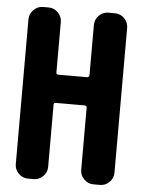

<svg xmlns="http://www.w3.org/2000/svg" viewBox="-53 -772 605 814"><g transform="rotate(5 250.0 -365.0)"><path d="M403.3 -730.5Q426.8 -730.5 443.4 -713.4Q460 -696.3 460 -672.9V-56.6Q460 -33.2 442.9 -16.6Q425.8 0 403.3 0H375Q351.6 0 335 -17.1Q318.4 -34.2 318.4 -56.6V-321.3Q318.4 -330.1 308.6 -330.1H185.5Q177.7 -330.1 177.7 -321.3V-56.6Q177.7 -33.2 160.6 -16.6Q143.6 0 121.1 0H96.7Q73.2 0 56.6 -17.1Q40 -34.2 40 -56.6V-672.9Q40 -696.3 57.1 -713.4Q74.2 -730.5 96.7 -730.5H121.1Q144.5 -730.5 161.1 -713.4Q177.7 -696.3 177.7 -672.9V-459Q177.7 -450.2 185.5 -450.2H308.6Q317.4 -450.2 318.4 -459V-672.9Q318.4 -696.3 335 -713.4Q351.6 -730.5 375 -730.5Z"/></g></svg>

Font: Rounded Mgen+ 2m bold
Style: Bold
Weight: 700
Designer: [Source Han Sans]
Ryoko NISHIZUKA  (kana & ideographs); Paul D. Hunt (Latin, Greek & Cyrillic); Wenlong ZHANG  (bopomofo
Version: Version 1.059.20150602